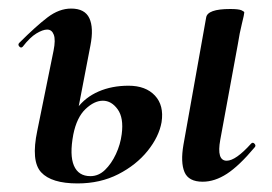

<svg xmlns="http://www.w3.org/2000/svg" viewBox="-20 -415 635 448"><path d="M453 9Q420 9 410.5 -13.5Q401 -36 408 -77L461 -374Q464 -394 517 -394Q537 -394 543.5 -391Q550 -388 550 -386Q550 -382 544.5 -360Q539 -338 535 -312L494 -89Q485 -40 509 -40Q530 -40 566 -80Q570 -84 574 -79.5Q578 -75 574 -71Q538 -28 509.5 -9.5Q481 9 453 9ZM161 13Q100 13 76 -13Q52 -39 67 -110L105 -297Q110 -322 105.5 -334Q101 -346 90 -346Q80 -346 65 -337Q50 -328 33 -306Q29 -302 25 -306.5Q21 -311 25 -315Q64 -354 91 -374.5Q118 -395 146 -395Q178 -395 188.5 -372.5Q199 -350 191 -309L151 -101Q142 -53 152.5 -28.5Q163 -4 191 -4Q210 -4 225 -18.5Q240 -33 250.5 -55.5Q261 -78 264 -102Q269 -140 254.5 -160Q240 -180 220 -180Q200 -180 179.5 -160.5Q159 -141 151 -101L135 -102Q141 -137 160 -162.5Q179 -188 210 -201.5Q241 -215 280 -215Q320 -215 341.5 -192Q363 -169 357 -130Q351 -96 324.5 -63Q298 -30 256 -8.5Q214 13 161 13Z"/></svg>

Font: Cormorant Light
Style: Italic
Weight: 300
Italic angle: -10°
Designer: Christian Thalmann (Catharsis Fonts)
Foundry: Catharsis Fonts
Version: Version 4.000